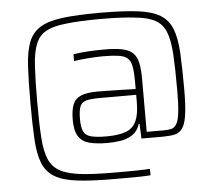

<svg xmlns="http://www.w3.org/2000/svg" viewBox="-55 -756 1034 925"><g transform="rotate(-5 462.0 -294.0)"><path d="M462 108Q352 108 282 99.5Q212 91 172.5 67Q133 43 115.5 -1.5Q98 -46 94 -117.5Q90 -189 90 -294Q90 -399 94 -470.5Q98 -542 115.5 -586.5Q133 -631 172.5 -655Q212 -679 282 -687.5Q352 -696 462 -696Q572 -696 642 -687.5Q712 -679 751.5 -655Q791 -631 808.5 -586.5Q826 -542 830 -470.5Q834 -399 834 -294Q834 -215 827.5 -170.5Q821 -126 806.5 -105.5Q792 -85 768.5 -80Q745 -75 710 -75H608L605 -146H601Q590 -111 563.5 -94Q537 -77 505 -72.5Q473 -68 443 -68Q389 -68 354.5 -77.5Q320 -87 303 -114Q286 -141 286 -193Q286 -240 297 -267.5Q308 -295 336.5 -307Q365 -319 415 -319Q429 -319 461.5 -318.5Q494 -318 532.5 -317Q571 -316 601 -315V-352Q601 -399 595.5 -426Q590 -453 575 -465.5Q560 -478 531 -482Q502 -486 455 -486Q439 -486 420 -485Q401 -484 382 -482.5Q363 -481 346 -479Q329 -477 317 -475V-508Q346 -513 385.5 -515.5Q425 -518 468 -518Q521 -518 554 -511Q587 -504 605 -486.5Q623 -469 629.5 -438Q636 -407 636 -358V-105H722Q742 -105 756.5 -109Q771 -113 781 -130Q791 -147 795.5 -185.5Q800 -224 800 -294Q800 -398 796 -466Q792 -534 776 -574Q760 -614 725.5 -633Q691 -652 630 -658Q598 -662 556 -664Q514 -666 461 -666Q409 -666 367.5 -664Q326 -662 294 -658Q233 -652 198 -633Q163 -614 147 -574Q131 -534 127 -466Q123 -398 123 -294Q123 -190 127.5 -122Q132 -54 149.5 -14.5Q167 25 205.5 44.5Q244 64 312 71Q330 73 370 75Q410 77 462 77Q496 77 523 77Q550 77 571.5 76.5Q593 76 609 75.5Q625 75 636 74V105Q624 106 612.5 106.5Q601 107 583 107.5Q565 108 536 108Q507 108 462 108ZM442 -100Q501 -100 536 -113.5Q571 -127 586 -160.5Q601 -194 601 -254V-287H423Q382 -287 359.5 -281Q337 -275 329 -255Q321 -235 321 -193Q321 -155 330.5 -134.5Q340 -114 366.5 -107Q393 -100 442 -100Z"/></g></svg>

Font: Saira Thin
Style: Regular
Weight: 100
Designer: Hector Gatti with collaboration of the Omnibus-Type team
Foundry: Omnibus-Type
Version: Version 1.101